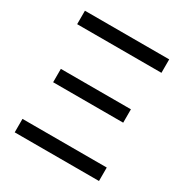

<svg xmlns="http://www.w3.org/2000/svg" viewBox="-161 -820 909 948"><g transform="rotate(30 293.0 -346.5)"><path d="M52.7 0H533.2V-76.7H52.7ZM52.7 -616.7H533.2V-693.4H52.7ZM93.3 -309.1H492.7V-385.3H93.3Z"/></g></svg>

Font: Cascadia Code SemiLight
Style: Regular
Weight: 350
Monospace: yes
Designer: Aaron Bell
Foundry: Saja Typeworks
Version: Version 2404.023